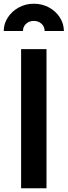

<svg xmlns="http://www.w3.org/2000/svg" viewBox="-41 -1008 362 1028"><path d="M72 0H208V-745H72ZM-21 -842H82Q82 -865 98.5 -880.5Q115 -896 140 -896Q165 -896 181.5 -880.5Q198 -865 198 -842H301Q301 -881 279.5 -914.5Q258 -948 221.5 -968Q185 -988 140 -988Q96 -988 59.5 -968Q23 -948 1 -914.5Q-21 -881 -21 -842Z"/></svg>

Font: Plus Jakarta Sans
Style: Bold
Weight: 700
Designer: Gumpita Rahayu
Foundry: Tokotype
Version: Version 2.004; ttfautohint (v1.8.3)